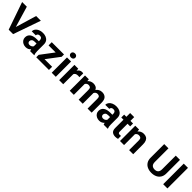

<svg xmlns="http://www.w3.org/2000/svg" viewBox="558 -2710 4693 4693"><g transform="rotate(45 2905.0 -363.5)"><path d="M165.5 -710.9 326.2 -169.9 487.3 -710.9H650.4L402.8 0H249.5L3.4 -710.9Z M991.2 0Q981.9 -19 976.6 -49.3Q955.6 -24.9 922.9 -7.6Q890.1 9.8 842.3 9.8Q792 9.8 751.2 -10.7Q710.4 -31.2 686.8 -66.9Q663.1 -102.5 663.1 -148.4Q663.1 -231.4 724.6 -276.6Q786.1 -321.8 907.7 -321.8H970.7V-354.5Q970.7 -392.1 951.9 -414.6Q933.1 -437 892.1 -437Q856.4 -437 836.2 -419.2Q815.9 -401.4 815.9 -371.1H675.3Q675.3 -416.5 702.9 -454.3Q730.5 -492.2 781 -515.1Q831.5 -538.1 899.9 -538.1Q960.9 -538.1 1009 -517.6Q1057.1 -497.1 1084.7 -456.1Q1112.3 -415 1112.3 -353.5V-127.4Q1112.3 -84 1117.7 -56.2Q1123 -28.3 1133.3 -8.3V0ZM873 -95.2Q909.2 -95.2 934.6 -111.8Q960 -128.4 970.7 -148.9V-242.2H911.6Q855.5 -242.2 829.8 -218.3Q804.2 -194.3 804.2 -158.2Q804.2 -130.9 822.8 -113Q841.3 -95.2 873 -95.2Z M1641.1 -109.9V0H1202.1V-83.5L1454.6 -418.5H1210V-528.3H1633.3V-447.3L1378.9 -109.9Z M1728 -666Q1728 -696.8 1749.5 -716.8Q1771 -736.8 1807.1 -736.8Q1843.3 -736.8 1864.7 -716.8Q1886.2 -696.8 1886.2 -666Q1886.2 -635.3 1864.7 -615.2Q1843.3 -595.2 1807.1 -595.2Q1771 -595.2 1749.5 -615.2Q1728 -635.3 1728 -666ZM1877.9 -528.3V0H1736.8V-528.3Z M2293.9 -531.7 2291.5 -401.4Q2281.2 -402.8 2266.8 -404.1Q2252.4 -405.3 2240.7 -405.3Q2160.2 -405.3 2134.8 -348.1V0H1994.1V-528.3H2126.5L2131.3 -463.9Q2150.9 -498.5 2180.7 -518.3Q2210.4 -538.1 2250 -538.1Q2261.2 -538.1 2273.7 -536.4Q2286.1 -534.7 2293.9 -531.7Z M2588.4 -427.7Q2557.1 -427.7 2535.6 -413.3Q2514.2 -398.9 2501 -374.5V0H2359.9V-528.3H2492.2L2497.1 -468.3Q2522.9 -501 2561.3 -519.5Q2599.6 -538.1 2649.4 -538.1Q2697.3 -538.1 2733.9 -518.8Q2770.5 -499.5 2790 -456.5Q2815.4 -494.1 2855.2 -516.1Q2895 -538.1 2948.7 -538.1Q3025.4 -538.1 3071.5 -492.7Q3117.7 -447.3 3117.7 -337.4V0H2976.6V-337.4Q2976.6 -392.1 2955.3 -409.9Q2934.1 -427.7 2897.5 -427.7Q2864.7 -427.7 2842.5 -411.4Q2820.3 -395 2808.6 -367.7Q2809.1 -360.4 2809.1 -352.5V0H2668.5V-336.9Q2668.5 -390.6 2647.2 -409.2Q2626 -427.7 2588.4 -427.7Z M3532.2 0Q3522.9 -19 3517.6 -49.3Q3496.6 -24.9 3463.9 -7.6Q3431.2 9.8 3383.3 9.8Q3333 9.8 3292.2 -10.7Q3251.5 -31.2 3227.8 -66.9Q3204.1 -102.5 3204.1 -148.4Q3204.1 -231.4 3265.6 -276.6Q3327.1 -321.8 3448.7 -321.8H3511.7V-354.5Q3511.7 -392.1 3492.9 -414.6Q3474.1 -437 3433.1 -437Q3397.5 -437 3377.2 -419.2Q3356.9 -401.4 3356.9 -371.1H3216.3Q3216.3 -416.5 3243.9 -454.3Q3271.5 -492.2 3322 -515.1Q3372.6 -538.1 3440.9 -538.1Q3502 -538.1 3550 -517.6Q3598.1 -497.1 3625.7 -456.1Q3653.3 -415 3653.3 -353.5V-127.4Q3653.3 -84 3658.7 -56.2Q3664.1 -28.3 3674.3 -8.3V0ZM3414.1 -95.2Q3450.2 -95.2 3475.6 -111.8Q3501 -128.4 3511.7 -148.9V-242.2H3452.6Q3396.5 -242.2 3370.8 -218.3Q3345.2 -194.3 3345.2 -158.2Q3345.2 -130.9 3363.8 -113Q3382.3 -95.2 3414.1 -95.2Z M4020.5 -528.3V-428.7H3929.7V-159.2Q3929.7 -125 3943.4 -113.8Q3957 -102.5 3984.9 -102.5Q3998 -102.5 4008.3 -103.8Q4018.6 -105 4026.4 -106.4L4026.9 -2.9Q4008.8 2.9 3987.8 6.3Q3966.8 9.8 3941.4 9.8Q3871.6 9.8 3830.3 -25.6Q3789.1 -61 3789.1 -145V-428.7H3712.9V-528.3H3789.1V-658.7H3929.7V-528.3Z M4327.6 -427.7Q4295.9 -427.7 4273.4 -413.3Q4251 -398.9 4237.8 -374.5V0H4097.2V-528.3H4229L4233.9 -465.3Q4261.2 -500.5 4300 -519.3Q4338.9 -538.1 4386.7 -538.1Q4436.5 -538.1 4474.1 -518.8Q4511.7 -499.5 4532.7 -455.3Q4553.7 -411.1 4553.7 -336.9V0H4412.1V-337.4Q4412.1 -389.6 4390.1 -408.7Q4368.2 -427.7 4327.6 -427.7Z M5314 -710.9H5460V-241.2Q5460 -159.2 5425 -103.3Q5390.1 -47.4 5328.9 -18.8Q5267.6 9.8 5188 9.8Q5108.4 9.8 5046.6 -18.8Q4984.9 -47.4 4950 -103.3Q4915 -159.2 4915 -241.2V-710.9H5061.5V-241.2Q5061.5 -169.9 5095.2 -137.2Q5128.9 -104.5 5188 -104.5Q5247.6 -104.5 5280.8 -137.2Q5314 -169.9 5314 -241.2Z M5736.3 -710.9V0H5590.3V-710.9Z"/></g></svg>

Font: Vazirmatn UI
Style: Bold
Weight: 700
Designer: Saber Rastikerdar
Foundry: Saber Rastikerdar
Version: Version 33.003